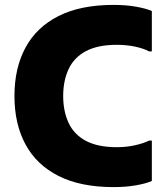

<svg xmlns="http://www.w3.org/2000/svg" viewBox="-20 -752 688 784"><path d="M39 -360Q39 -474 84 -557.5Q129 -641 219 -686.5Q309 -732 444 -732Q495 -732 536.5 -724.5Q578 -717 600 -707V-542H589Q567 -554 532 -561.5Q497 -569 457 -569Q379 -569 330.5 -543Q282 -517 260 -469.5Q238 -422 238 -360Q238 -298 260 -250.5Q282 -203 330.5 -177Q379 -151 457 -151Q497 -151 532 -159Q567 -167 589 -178H600V-13Q578 -3 536.5 4.5Q495 12 444 12Q309 12 219 -33.5Q129 -79 84 -162.5Q39 -246 39 -360Z"/></svg>

Font: Kufam ExtraBold
Style: Regular
Weight: 800
Designer: Wael Morcos, Artur Schmal
Foundry: Original Type
Version: Version 1.300; ttfautohint (v1.8.3)